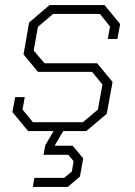

<svg xmlns="http://www.w3.org/2000/svg" viewBox="-20 -518 535 759"><path d="M406 -364 415 -413 375 -463H190L130 -412L113 -318L156 -268H364L425 -194L402 -68L321 0H230L196 58H267L309 108L296 180L248 221H110L116 185H234L264 160L271 119L250 94H152L159 56L192 0H91L29 -75L40 -134H78L69 -85L110 -35H308L367 -85L385 -184L344 -234H130L73 -303L95 -429L176 -498H393L455 -423L444 -364Z"/></svg>

Font: Chakra Petch ExtraLight
Style: Italic
Weight: 275
Italic angle: -10°
Designer: Katatrad Aksorn Co.,Ltd.
Foundry: Cadson Demak Co.,Ltd.
Version: Version 1.000; ttfautohint (v1.6)